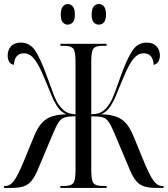

<svg xmlns="http://www.w3.org/2000/svg" viewBox="-20 -931 830 951"><path d="M0 0V-10H7Q30 -10 48.5 -34.5Q67 -59 94 -123L149 -257Q166 -298 186.5 -321Q207 -344 236.5 -354Q266 -364 309 -365Q285 -374 267.5 -398.5Q250 -423 235.5 -458Q221 -493 205 -532Q183 -586 165.5 -615.5Q148 -645 132 -656Q116 -667 99 -667Q52 -667 49 -610Q34 -612 26 -624.5Q18 -637 18 -656Q18 -683 34.5 -701.5Q51 -720 83 -720Q128 -720 154.5 -680Q181 -640 212 -554Q232 -499 245.5 -463.5Q259 -428 272 -411Q287 -390 304 -378.5Q321 -367 354 -365V-627Q354 -677 342.5 -690.5Q331 -704 300 -704H279V-714H508V-704H485Q454 -704 443 -690.5Q432 -677 432 -627V-365Q467 -366 485 -377.5Q503 -389 518 -411Q531 -428 545 -463.5Q559 -499 578 -554Q609 -640 635.5 -680Q662 -720 707 -720Q739 -720 755.5 -701.5Q772 -683 772 -656Q772 -637 763.5 -624.5Q755 -612 741 -610Q738 -667 691 -667Q674 -667 658 -656Q642 -645 624.5 -615.5Q607 -586 585 -532Q569 -493 554.5 -458Q540 -423 522.5 -398.5Q505 -374 480 -365Q524 -364 553.5 -354Q583 -344 603.5 -321Q624 -298 641 -257L696 -123Q723 -59 741.5 -34.5Q760 -10 783 -10H790V0H757Q721 0 696.5 -7Q672 -14 654.5 -34.5Q637 -55 620 -97L548 -268Q531 -309 518 -327.5Q505 -346 486.5 -350.5Q468 -355 432 -355V-90Q432 -38 443 -24Q454 -10 485 -10H508V0H279V-10H300Q331 -10 342.5 -23.5Q354 -37 354 -88V-355Q321 -355 302.5 -350Q284 -345 271.5 -327Q259 -309 242 -268L170 -97Q153 -55 135.5 -34.5Q118 -14 94 -7Q70 0 33 0ZM470 -809Q454 -809 444 -820.5Q434 -832 434 -859Q434 -887 444 -899Q454 -911 470 -911Q485 -911 495 -899Q505 -887 505 -859Q505 -832 495 -820.5Q485 -809 470 -809ZM315 -809Q301 -809 291 -820.5Q281 -832 281 -859Q281 -887 291 -899Q301 -911 315 -911Q330 -911 340.5 -899Q351 -887 351 -859Q351 -832 340.5 -820.5Q330 -809 315 -809Z"/></svg>

Font: Noto Serif Display ExtraCondensed
Style: Regular
Weight: 400
Width: 2
Designer: Monotype Design Team
Foundry: Monotype Imaging Inc.
Version: Version 2.009